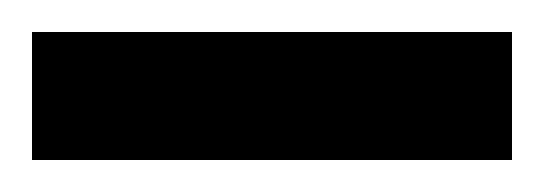

<svg xmlns="http://www.w3.org/2000/svg" viewBox="-20 -10 340 120"><path d="M0 10H300V90H0Z"/></svg>

Font: Booming Bebas 2
Style: Regular
Weight: 400
Designer: Ryoichi Tsunekawa
Foundry: Ryoichi Tsunekawa
Version: Version 2.000